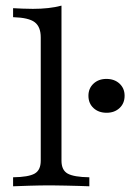

<svg xmlns="http://www.w3.org/2000/svg" viewBox="-20 -652 456 672"><path d="M25.8 0V-31.5Q79.8 -32.3 101.2 -44.4Q122.6 -56.5 122.6 -89.5V-521Q122.6 -558.1 101.6 -574.2Q80.6 -590.3 25.8 -591.9V-623.4Q41.1 -622.6 58.9 -621.8Q76.6 -621 95.2 -621Q123.4 -621 148.8 -623.8Q174.2 -626.6 195.2 -632.3V-89.5Q195.2 -56.5 216.9 -44.4Q238.7 -32.3 292.7 -31.5V0Q279.8 -0.8 258.1 -1.2Q236.3 -1.6 210.1 -2.4Q183.9 -3.2 158.9 -3.2Q121 -3.2 83.1 -2Q45.2 -0.8 25.8 0ZM353.2 -257.3Q325 -257.3 307.3 -273.8Q289.5 -290.3 289.5 -316.9Q289.5 -342.7 307.3 -359.3Q325 -375.8 352.4 -375.8Q380.6 -375.8 398.4 -359.3Q416.1 -342.7 416.1 -316.9Q416.1 -290.3 398.4 -273.8Q380.6 -257.3 353.2 -257.3Z"/></svg>

Font: Playfair 12pt Light
Style: Regular
Weight: 300
Designer: Claus Eggers Sørensen
Foundry: Claus Eggers Sørensen
Version: Version 2.000;gftools[0.9.28]